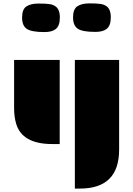

<svg xmlns="http://www.w3.org/2000/svg" viewBox="-20 -853 789 1137"><path d="M685.5 32.7Q685.5 263.7 453.6 263.7H423.3V-498H685.5ZM63.5 -498H333.5V0H289.6Q109.9 0 75.2 -122.1Q63.5 -161.6 63.5 -213.4ZM608.9 -817.4Q636.2 -799.8 636.2 -750.5Q636.2 -700.2 610.8 -681.2Q588.4 -664.1 544.9 -664.1Q469.2 -664.1 440.9 -682.6Q412.6 -701.2 412.6 -750.2Q412.6 -799.3 438.5 -816.2Q464.4 -833 509 -833Q553.7 -833 574.5 -829.8Q595.2 -826.7 608.9 -817.4ZM307.1 -816.4Q334.5 -798.8 334.5 -749.5Q334.5 -699.2 309.1 -680.2Q286.6 -663.1 243.2 -663.1Q167.5 -663.1 139.2 -681.6Q110.8 -700.2 110.8 -749.3Q110.8 -798.3 136.7 -815.2Q162.6 -832 207.3 -832Q252 -832 272.7 -828.9Q293.5 -825.7 307.1 -816.4Z"/></svg>

Font: Plaster
Style: Regular
Weight: 400
Designer: Eben Sorkin
Foundry: Eben Sorkin
Version: Version 1.007